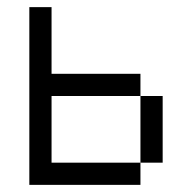

<svg xmlns="http://www.w3.org/2000/svg" viewBox="-20 -520 540 540"><path d="M62.5 -500Q62.5 -500 62.5 0H375V-62.5H125V-250H375V-62.5H437.5V-250H375V-312.5H125V-500Z"/></svg>

Font: Unifont
Style: Regular
Weight: 500
Version: Version 13.0.05